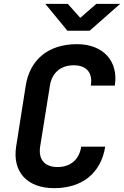

<svg xmlns="http://www.w3.org/2000/svg" viewBox="-20 -970 646 1000"><path d="M331 -810H447L606 -950H482L398 -877L333 -950H216ZM262 10C409 10 506 -69 528 -206H403C393 -139 347 -100 280 -100C213 -100 179 -139 189 -206L240 -524C250 -591 297 -630 364 -630C431 -630 464 -591 453 -524H578C598 -651 518 -740 381 -740C233 -740 136 -661 114 -524L64 -206C44 -75 121 10 262 10Z"/></svg>

Font: JetBrains Mono
Style: Bold Italic
Weight: 558
Italic angle: -9°
Monospace: yes
Designer: Philipp Nurullin, Konstantin Bulenkov
Foundry: JetBrains
Version: Version 2.305